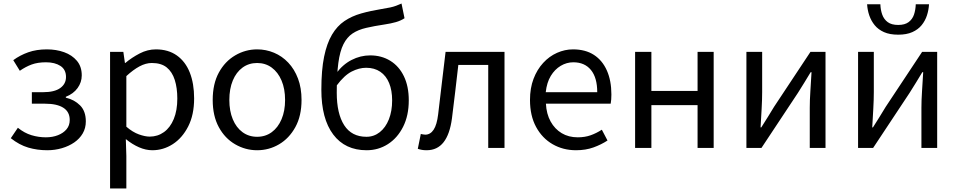

<svg xmlns="http://www.w3.org/2000/svg" viewBox="-20 -836 5408 1085"><path d="M247 13Q190 13 139.5 -2Q89 -17 41 -55L81 -114Q118 -84 158 -72Q198 -60 239 -60Q277 -60 307.5 -72Q338 -84 356 -105.5Q374 -127 374 -158Q374 -204 338 -227Q302 -250 235 -250H160V-315H223Q288 -315 320.5 -338.5Q353 -362 353 -401Q353 -443 321.5 -463.5Q290 -484 240 -484Q193 -484 159 -471.5Q125 -459 92 -436L55 -496Q93 -524 139.5 -540.5Q186 -557 245 -557Q298 -557 342.5 -541Q387 -525 414.5 -492.5Q442 -460 442 -410Q442 -371 418.5 -338.5Q395 -306 352 -289V-284Q400 -273 432.5 -240.5Q465 -208 465 -150Q465 -112 447.5 -82Q430 -52 399.5 -31Q369 -10 329.5 1.5Q290 13 247 13Z M602 229V-543H677L686 -480H688Q725 -511 769.5 -534Q814 -557 861 -557Q931 -557 979.5 -522.5Q1028 -488 1052.5 -426Q1077 -364 1077 -280Q1077 -187 1043.5 -121.5Q1010 -56 956.5 -21.5Q903 13 841 13Q804 13 766 -3.5Q728 -20 691 -50L694 45V229ZM826 -64Q871 -64 906.5 -89.5Q942 -115 962 -163.5Q982 -212 982 -279Q982 -339 967.5 -384.5Q953 -430 922 -455Q891 -480 838 -480Q804 -480 768.5 -461Q733 -442 694 -406V-120Q730 -89 765 -76.5Q800 -64 826 -64Z M1433 13Q1367 13 1309 -20.5Q1251 -54 1216.5 -117.5Q1182 -181 1182 -271Q1182 -362 1216.5 -425.5Q1251 -489 1309 -523Q1367 -557 1433 -557Q1483 -557 1528.5 -538Q1574 -519 1609 -482Q1644 -445 1664 -392Q1684 -339 1684 -271Q1684 -181 1649 -117.5Q1614 -54 1557 -20.5Q1500 13 1433 13ZM1433 -63Q1480 -63 1515.5 -89Q1551 -115 1571 -162Q1591 -209 1591 -271Q1591 -334 1571 -381Q1551 -428 1515.5 -454Q1480 -480 1433 -480Q1386 -480 1350.5 -454Q1315 -428 1295.5 -381Q1276 -334 1276 -271Q1276 -209 1295.5 -162Q1315 -115 1350.5 -89Q1386 -63 1433 -63Z M2052 13Q1930 13 1863 -76Q1796 -165 1796 -329Q1796 -440 1811.5 -515.5Q1827 -591 1856 -640Q1885 -689 1926.5 -717Q1968 -745 2021 -760Q2074 -775 2136 -785Q2167 -790 2185.5 -794Q2204 -798 2218.5 -803.5Q2233 -809 2249 -816L2266 -733Q2245 -719 2217 -711Q2189 -703 2155 -698Q2095 -689 2049.5 -678.5Q2004 -668 1972.5 -647Q1941 -626 1921 -586.5Q1901 -547 1892 -480.5Q1883 -414 1883 -312Q1883 -194 1925 -128.5Q1967 -63 2051 -63Q2093 -63 2126 -89Q2159 -115 2177.5 -161.5Q2196 -208 2196 -269Q2196 -325 2179 -366.5Q2162 -408 2129 -430.5Q2096 -453 2049 -453Q2009 -453 1967 -431.5Q1925 -410 1882 -352L1879 -420Q1916 -471 1966.5 -497Q2017 -523 2072 -523Q2136 -523 2185.5 -492.5Q2235 -462 2262.5 -405Q2290 -348 2290 -269Q2290 -183 2258 -119.5Q2226 -56 2172 -21.5Q2118 13 2052 13Z M2391 13Q2376 13 2364.5 11Q2353 9 2341 5L2358 -79Q2364 -78 2370 -76.5Q2376 -75 2383 -75Q2412 -75 2430.5 -103Q2449 -131 2456 -190Q2467 -279 2477 -367.5Q2487 -456 2498 -543H2831V0H2739V-469H2570Q2561 -393 2552.5 -318.5Q2544 -244 2534 -167Q2522 -77 2486.5 -32Q2451 13 2391 13Z M3235 13Q3162 13 3103 -21Q3044 -55 3009.5 -118.5Q2975 -182 2975 -271Q2975 -338 2995 -390.5Q3015 -443 3049.5 -480.5Q3084 -518 3128 -537.5Q3172 -557 3218 -557Q3288 -557 3336 -526Q3384 -495 3409.5 -437.5Q3435 -380 3435 -302Q3435 -287 3434 -274Q3433 -261 3431 -250H3065Q3068 -192 3091.5 -149.5Q3115 -107 3154 -83.5Q3193 -60 3245 -60Q3285 -60 3317.5 -71.5Q3350 -83 3381 -103L3413 -42Q3378 -19 3334 -3Q3290 13 3235 13ZM3064 -315H3355Q3355 -397 3319.5 -440.5Q3284 -484 3220 -484Q3182 -484 3148.5 -464Q3115 -444 3092.5 -407Q3070 -370 3064 -315Z M3569 0V-543H3661V-322H3922V-543H4013V0H3922V-242H3661V0Z M4198 0V-543H4287V-316Q4287 -273 4284 -220.5Q4281 -168 4278 -116H4282Q4298 -141 4318.5 -174Q4339 -207 4354 -232L4560 -543H4645V0H4556V-227Q4556 -270 4559.5 -322.5Q4563 -375 4566 -428H4561Q4546 -403 4525.5 -369.5Q4505 -336 4489 -311L4283 0Z M4829 0V-543H4918V-316Q4918 -273 4915 -220.5Q4912 -168 4909 -116H4913Q4929 -141 4949.5 -174Q4970 -207 4985 -232L5191 -543H5276V0H5187V-227Q5187 -270 5190.5 -322.5Q5194 -375 5197 -428H5192Q5177 -403 5156.5 -369.5Q5136 -336 5120 -311L4914 0ZM5056 -640Q5008 -640 4975.5 -654.5Q4943 -669 4923 -693.5Q4903 -718 4892.5 -748.5Q4882 -779 4880 -812H4955Q4956 -780 4965.5 -753.5Q4975 -727 4996.5 -711Q5018 -695 5056 -695Q5093 -695 5114.5 -711Q5136 -727 5145 -753.5Q5154 -780 5155 -812H5230Q5228 -779 5218 -748.5Q5208 -718 5188 -693.5Q5168 -669 5135.5 -654.5Q5103 -640 5056 -640Z"/></svg>

Font: Noto Sans TC
Style: Regular
Weight: 400
Designer: Ryoko NISHIZUKA  (kana, bopomofo & ideographs); Paul D. Hunt (Latin, Greek & Cyrillic); Sandoll Communications , Soo-you
Foundry: Adobe
Version: Version 2.004-H2;hotconv 1.0.118;makeotfexe 2.5.65603